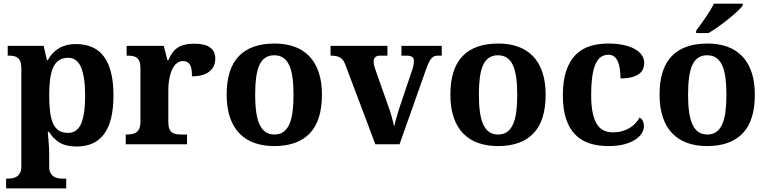

<svg xmlns="http://www.w3.org/2000/svg" viewBox="-20 -786 4179 1046"><path d="M24.9 187Q36.1 187 48.6 184.8Q61 182.6 71.5 175.8Q82 168.9 89.1 156.2Q96.2 143.6 96.2 122.1V-413.1Q96.2 -436 91.1 -449.7Q85.9 -463.4 76.9 -470.7Q67.9 -478 55.4 -480.5Q43 -482.9 28.8 -482.9H22V-536.1H217.8L235.8 -458H240.2Q251 -477.5 265.4 -493.7Q279.8 -509.8 298.6 -521.5Q317.4 -533.2 340.8 -539.6Q364.3 -545.9 393.1 -545.9Q442.9 -545.9 481.2 -529.5Q519.5 -513.2 545.4 -478.8Q571.3 -444.3 584.7 -391.6Q598.1 -338.9 598.1 -266.1Q598.1 -193.8 585 -141.4Q571.8 -88.9 546.1 -54.7Q520.5 -20.5 483.2 -4.2Q445.8 12.2 397 12.2Q339.8 12.2 304.2 -9.5Q268.6 -31.2 247.1 -67.9H240.2Q242.2 -44.9 244.1 -22.9Q245.6 -4.4 246.8 16.6Q248 37.6 248 53.2V122.1Q248 143.6 255.1 156.2Q262.2 168.9 272.7 175.8Q283.2 182.6 295.7 184.8Q308.1 187 318.8 187H340.8V240.2H13.2V187ZM350.1 -62Q400.4 -62 422.1 -112.5Q443.8 -163.1 443.8 -265.1Q443.8 -364.7 422.1 -418Q400.4 -471.2 351.1 -471.2Q321.3 -471.2 301.3 -457.8Q281.2 -444.3 269.5 -418.2Q257.8 -392.1 252.9 -353.8Q248 -315.4 248 -266.1Q248 -214.4 252.9 -176Q257.8 -137.7 269.5 -112.3Q281.2 -86.9 300.8 -74.5Q320.3 -62 350.1 -62Z M999 0H665V-53.2H668Q685.1 -53.2 699.2 -55.7Q713.4 -58.1 723.6 -65.7Q733.9 -73.2 739.5 -87.4Q745.1 -101.6 745.1 -125V-415Q745.1 -437 740 -450.4Q734.9 -463.9 725.3 -471.2Q715.8 -478.5 702.6 -480.7Q689.5 -482.9 672.9 -482.9H669.9V-536.1H872.1L892.1 -458H897Q906.7 -480.5 918.5 -497.3Q930.2 -514.2 946.5 -525.4Q962.9 -536.6 985.1 -542.2Q1007.3 -547.9 1038.1 -547.9Q1097.2 -547.9 1125 -527.1Q1152.8 -506.3 1152.8 -466.8Q1152.8 -420.9 1119.6 -395.5Q1086.4 -370.1 1025.9 -370.1Q1025.9 -390.6 1023.7 -406.2Q1021.5 -421.9 1015.9 -432.1Q1010.3 -442.4 1000.7 -447.8Q991.2 -453.1 977.1 -453.1Q959.5 -453.1 946.8 -444.3Q934.1 -435.5 925.3 -421.6Q916.5 -407.7 910.9 -390.1Q905.3 -372.6 902.1 -354.7Q898.9 -336.9 897.9 -320.8Q897 -304.7 897 -293V-120.1Q897 -98.1 902.3 -84.7Q907.7 -71.3 917 -64.5Q926.3 -57.6 939.2 -55.4Q952.1 -53.2 966.8 -53.2H999Z M1733.9 -270Q1733.9 -128.9 1667.7 -59.6Q1601.6 9.8 1473.1 9.8Q1413.1 9.8 1365.2 -7.6Q1317.4 -24.9 1283.9 -59.6Q1250.5 -94.2 1232.7 -147Q1214.8 -199.7 1214.8 -270Q1214.8 -411.1 1281 -480Q1347.2 -548.8 1476.1 -548.8Q1536.1 -548.8 1583.7 -531.7Q1631.3 -514.6 1664.8 -480Q1698.2 -445.3 1716.1 -392.8Q1733.9 -340.3 1733.9 -270ZM1370.1 -270Q1370.1 -216.8 1375.7 -176.3Q1381.3 -135.7 1393.8 -108.4Q1406.2 -81.1 1426.3 -67.1Q1446.3 -53.2 1475.1 -53.2Q1503.9 -53.2 1523.7 -67.1Q1543.5 -81.1 1555.9 -108.4Q1568.4 -135.7 1573.7 -176.3Q1579.1 -216.8 1579.1 -270Q1579.1 -323.7 1573.5 -364Q1567.9 -404.3 1555.4 -431.2Q1543 -458 1522.9 -471.4Q1502.9 -484.9 1474.1 -484.9Q1445.3 -484.9 1425.3 -471.4Q1405.3 -458 1393.1 -431.2Q1380.9 -404.3 1375.5 -364Q1370.1 -323.7 1370.1 -270Z M2386.7 -482.9H2366.7Q2356.4 -482.9 2348.4 -480.5Q2340.3 -478 2332.8 -470.5Q2325.2 -462.9 2317.9 -448.5Q2310.5 -434.1 2301.8 -410.2L2156.7 0H2024.9L1860.8 -435.1Q1855.5 -449.2 1848.4 -458.5Q1841.3 -467.8 1831.8 -473.1Q1822.3 -478.5 1809.8 -480.7Q1797.4 -482.9 1780.8 -482.9V-536.1H2090.8V-482.9H2048.8Q2033.7 -482.9 2024.7 -474.9Q2015.6 -466.8 2015.6 -451.2Q2015.6 -439 2018.8 -427.2Q2022 -415.5 2024.9 -407.2L2091.8 -217.8Q2104 -186 2113 -153.8Q2122.1 -121.6 2127 -96.2Q2129.4 -107.9 2133.8 -123.5Q2138.2 -139.2 2142.6 -154.1Q2147 -168.9 2150.6 -181.2Q2154.3 -193.4 2155.8 -198.2L2223.6 -398.9Q2228.5 -412.6 2231.7 -426.5Q2234.9 -440.4 2234.9 -454.1Q2234.9 -470.7 2223.9 -476.8Q2212.9 -482.9 2195.8 -482.9H2167V-536.1H2386.7Z M2952.6 -270Q2952.6 -128.9 2886.5 -59.6Q2820.3 9.8 2691.9 9.8Q2631.8 9.8 2584 -7.6Q2536.1 -24.9 2502.7 -59.6Q2469.2 -94.2 2451.4 -147Q2433.6 -199.7 2433.6 -270Q2433.6 -411.1 2499.8 -480Q2565.9 -548.8 2694.8 -548.8Q2754.9 -548.8 2802.5 -531.7Q2850.1 -514.6 2883.5 -480Q2917 -445.3 2934.8 -392.8Q2952.6 -340.3 2952.6 -270ZM2588.9 -270Q2588.9 -216.8 2594.5 -176.3Q2600.1 -135.7 2612.5 -108.4Q2625 -81.1 2645 -67.1Q2665 -53.2 2693.8 -53.2Q2722.7 -53.2 2742.4 -67.1Q2762.2 -81.1 2774.7 -108.4Q2787.1 -135.7 2792.5 -176.3Q2797.9 -216.8 2797.9 -270Q2797.9 -323.7 2792.2 -364Q2786.6 -404.3 2774.2 -431.2Q2761.7 -458 2741.7 -471.4Q2721.7 -484.9 2692.9 -484.9Q2664.1 -484.9 2644 -471.4Q2624 -458 2611.8 -431.2Q2599.6 -404.3 2594.2 -364Q2588.9 -323.7 2588.9 -270Z M3294.4 9.8Q3239.3 9.8 3193.6 -4.4Q3147.9 -18.6 3115.2 -51.3Q3082.5 -84 3064.5 -136.7Q3046.4 -189.5 3046.4 -266.1Q3046.4 -347.2 3065.2 -401.4Q3084 -455.6 3116.9 -488.3Q3149.9 -521 3194.8 -534.9Q3239.7 -548.8 3291.5 -548.8Q3339.8 -548.8 3377 -540.8Q3414.1 -532.7 3439 -518.6Q3463.9 -504.4 3476.8 -485.1Q3489.7 -465.8 3489.7 -443.8Q3489.7 -427.7 3484.1 -412.4Q3478.5 -397 3464.1 -385.3Q3449.7 -373.5 3424.6 -366.2Q3399.4 -358.9 3360.4 -358.9Q3360.4 -384.8 3357.2 -408.2Q3354 -431.6 3346.7 -449.2Q3339.4 -466.8 3326.9 -477.3Q3314.5 -487.8 3295.4 -487.8Q3273.4 -487.8 3256.1 -477.3Q3238.8 -466.8 3226.3 -441.4Q3213.9 -416 3207.3 -373.5Q3200.7 -331.1 3200.7 -267.1Q3200.7 -165.5 3228.5 -115.2Q3256.3 -64.9 3319.3 -64.9Q3345.2 -64.9 3367.9 -71Q3390.6 -77.1 3409.2 -88.1Q3427.7 -99.1 3441.7 -114Q3455.6 -128.9 3464.4 -146Q3476.6 -138.7 3482.4 -126.2Q3488.3 -113.8 3488.3 -100.1Q3488.3 -81.1 3477.1 -61.5Q3465.8 -42 3442.1 -26.1Q3418.5 -10.3 3381.8 -0.2Q3345.2 9.8 3294.4 9.8Z M4092.3 -270Q4092.3 -128.9 4026.1 -59.6Q3960 9.8 3831.5 9.8Q3771.5 9.8 3723.6 -7.6Q3675.8 -24.9 3642.3 -59.6Q3608.9 -94.2 3591.1 -147Q3573.2 -199.7 3573.2 -270Q3573.2 -411.1 3639.4 -480Q3705.6 -548.8 3834.5 -548.8Q3894.5 -548.8 3942.1 -531.7Q3989.7 -514.6 4023.2 -480Q4056.6 -445.3 4074.5 -392.8Q4092.3 -340.3 4092.3 -270ZM3728.5 -270Q3728.5 -216.8 3734.1 -176.3Q3739.7 -135.7 3752.2 -108.4Q3764.6 -81.1 3784.7 -67.1Q3804.7 -53.2 3833.5 -53.2Q3862.3 -53.2 3882.1 -67.1Q3901.9 -81.1 3914.3 -108.4Q3926.8 -135.7 3932.1 -176.3Q3937.5 -216.8 3937.5 -270Q3937.5 -323.7 3931.9 -364Q3926.3 -404.3 3913.8 -431.2Q3901.4 -458 3881.3 -471.4Q3861.3 -484.9 3832.5 -484.9Q3803.7 -484.9 3783.7 -471.4Q3763.7 -458 3751.5 -431.2Q3739.3 -404.3 3733.9 -364Q3728.5 -323.7 3728.5 -270ZM3772.5 -619.1Q3783.2 -633.3 3796.6 -651.9Q3810.1 -670.4 3823.7 -690.2Q3837.4 -710 3849.4 -729.7Q3861.3 -749.5 3869.1 -766.1H4026.4V-755.9Q4017.1 -742.7 3995.6 -722.9Q3974.1 -703.1 3947.5 -681.6Q3920.9 -660.2 3892.3 -639.9Q3863.8 -619.6 3840.3 -606H3772.5Z"/></svg>

Font: Droids
Style: b
Weight: 700
Foundry: Ascender Corporation
Version: Version 1.00 build 113